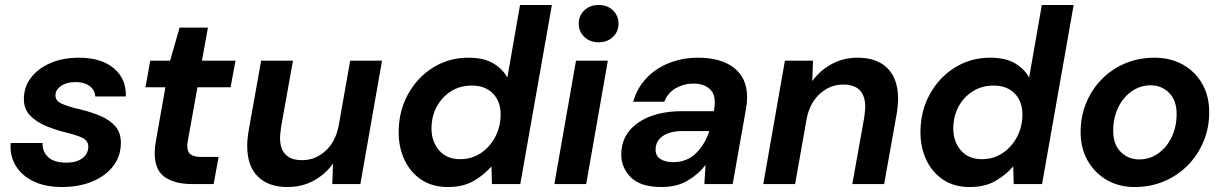

<svg xmlns="http://www.w3.org/2000/svg" viewBox="-20 -740 4927 772"><path d="M230 12Q162 12 114.5 -11Q67 -34 43 -74Q19 -114 23 -165H151Q150 -130 174 -108Q198 -86 246 -86Q288 -86 311.5 -104Q335 -122 335 -150Q335 -175 310 -186.5Q285 -198 246 -207Q205 -217 166 -233Q127 -249 101.5 -275Q76 -301 76 -342Q76 -390 104.5 -427.5Q133 -465 183 -486.5Q233 -508 298 -508Q386 -508 437 -466Q488 -424 486 -352H363Q362 -378 340.5 -394Q319 -410 284 -410Q248 -410 225.5 -394.5Q203 -379 203 -356Q203 -334 229.5 -322.5Q256 -311 299 -301Q346 -290 383.5 -274Q421 -258 443.5 -232.5Q466 -207 466 -166Q466 -112 435 -72Q404 -32 350.5 -10Q297 12 230 12Z M751 0Q683 0 642.5 -28Q602 -56 602 -125Q602 -147 607 -174L645 -389H565L584 -496H664L702 -629H816L792 -496H927L907 -389H774L735 -173Q733 -163 733 -153Q733 -129 746.5 -119Q760 -109 791 -109H859L839 0Z M1516 -496 1429 0H1316L1319 -82Q1288 -39 1241 -13.5Q1194 12 1136 12Q1059 12 1016.5 -30.5Q974 -73 974 -153Q974 -181 980 -216L1030 -496H1158L1110 -228Q1109 -216 1107.5 -205.5Q1106 -195 1106 -186Q1106 -96 1195 -96Q1248 -96 1289 -133.5Q1330 -171 1342 -236L1388 -496Z M1781 12Q1719 12 1675 -17Q1631 -46 1607 -96Q1583 -146 1583 -208Q1583 -293 1620.5 -361Q1658 -429 1721.5 -468.5Q1785 -508 1863 -508Q1925 -508 1963 -485.5Q2001 -463 2020 -428L2071 -720H2199L2072 0H1958L1956 -71Q1928 -38 1885.5 -13Q1843 12 1781 12ZM1830 -100Q1877 -100 1913.5 -124.5Q1950 -149 1971.5 -190Q1993 -231 1993 -280Q1993 -332 1962 -364Q1931 -396 1877 -396Q1830 -396 1793.5 -373Q1757 -350 1736 -311Q1715 -272 1715 -223Q1715 -171 1745.5 -135.5Q1776 -100 1830 -100Z M2387 -570Q2352 -570 2329.5 -591.5Q2307 -613 2307 -645Q2307 -677 2329.5 -698.5Q2352 -720 2387 -720Q2422 -720 2444.5 -698.5Q2467 -677 2467 -645Q2467 -613 2444.5 -591.5Q2422 -570 2387 -570ZM2209 0 2296 -496H2424L2337 0Z M2640 12Q2556 12 2517 -26.5Q2478 -65 2478 -119Q2478 -199 2545 -246Q2612 -293 2724 -293H2850L2852 -305Q2853 -311 2853.5 -317.5Q2854 -324 2854 -329Q2854 -367 2830 -385.5Q2806 -404 2769 -404Q2730 -404 2697.5 -385.5Q2665 -367 2651 -331H2526Q2541 -385 2578.5 -425Q2616 -465 2670 -486.5Q2724 -508 2787 -508Q2879 -508 2931.5 -467Q2984 -426 2984 -349Q2984 -339 2983 -327.5Q2982 -316 2980 -305L2926 0H2812L2817 -77Q2788 -39 2744.5 -13.5Q2701 12 2640 12ZM2687 -88Q2742 -88 2778.5 -124Q2815 -160 2832 -213H2724Q2674 -213 2645 -193Q2616 -173 2616 -138Q2616 -113 2635.5 -100.5Q2655 -88 2687 -88Z M3049 0 3136 -496H3249L3246 -414Q3277 -457 3324 -482.5Q3371 -508 3429 -508Q3506 -508 3548.5 -465.5Q3591 -423 3591 -343Q3591 -315 3585 -280L3535 0H3407L3455 -268Q3456 -280 3457.5 -290.5Q3459 -301 3459 -310Q3459 -400 3370 -400Q3317 -400 3276 -362.5Q3235 -325 3223 -260L3177 0Z M3879 12Q3817 12 3773 -17Q3729 -46 3705 -96Q3681 -146 3681 -208Q3681 -293 3718.5 -361Q3756 -429 3819.5 -468.5Q3883 -508 3961 -508Q4023 -508 4061 -485.5Q4099 -463 4118 -428L4169 -720H4297L4170 0H4056L4054 -71Q4026 -38 3983.5 -13Q3941 12 3879 12ZM3928 -100Q3975 -100 4011.5 -124.5Q4048 -149 4069.5 -190Q4091 -231 4091 -280Q4091 -332 4060 -364Q4029 -396 3975 -396Q3928 -396 3891.5 -373Q3855 -350 3834 -311Q3813 -272 3813 -223Q3813 -171 3843.5 -135.5Q3874 -100 3928 -100Z M4543 12Q4478 12 4429 -17Q4380 -46 4352.5 -95.5Q4325 -145 4325 -209Q4325 -272 4347.5 -326.5Q4370 -381 4410.5 -422Q4451 -463 4505 -485.5Q4559 -508 4621 -508Q4687 -508 4736.5 -480Q4786 -452 4814 -403Q4842 -354 4842 -289Q4842 -225 4819 -170.5Q4796 -116 4755.5 -75Q4715 -34 4660.5 -11Q4606 12 4543 12ZM4560 -99Q4603 -99 4637 -123Q4671 -147 4691 -188.5Q4711 -230 4711 -282Q4711 -337 4680.5 -367Q4650 -397 4607 -397Q4565 -397 4530.5 -373Q4496 -349 4476 -307.5Q4456 -266 4456 -214Q4456 -159 4486.5 -129Q4517 -99 4560 -99Z"/></svg>

Font: DeepMind Sans
Style: Bold Italic
Weight: 700
Italic angle: -10°
Designer: Jonny Pinhorn / Modifications: Colophon Foundry
Foundry: Colophon Foundry
Version: Version 1.002; ttfautohint (v1.8.2)